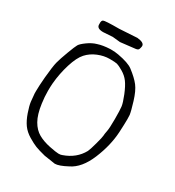

<svg xmlns="http://www.w3.org/2000/svg" viewBox="-197 -927 969 1064"><g transform="rotate(30 287.5 -395.5)"><path d="M254.4 -805.7 366.7 -812.5Q412.1 -808.1 412.1 -786.6Q412.1 -783.7 411.6 -781.2Q410.2 -772.9 407.2 -765.1Q403.8 -756.8 388.7 -754.9L294.4 -744.1L245.6 -749L186 -745.1Q145.5 -745.1 145.5 -770Q145.5 -773.4 145.5 -775.9Q144 -794.4 153.3 -800Q162.6 -805.7 254.4 -805.7ZM266.6 -683.6Q272.5 -683.6 278.3 -683.6Q296.9 -683.6 320.3 -679.7Q389.6 -667 417 -646.5Q461.9 -612.3 483.9 -583.5Q505.9 -554.7 522.9 -499Q540 -443.4 543 -420.9Q543.9 -412.1 543.9 -394.5Q543.9 -365.2 541 -310.5Q536.1 -222.7 497.6 -129.9Q459 -37.1 395.5 -6.8Q344.7 20.5 318.4 20.5L248 9.8Q205.1 -1 184.1 -9.3Q163.1 -17.6 131.3 -36.6Q99.6 -55.7 81.1 -81.5Q62.5 -107.4 48.8 -147Q35.2 -186.5 32.2 -210Q29.3 -232.4 27.3 -261.7Q27.3 -261.7 27.3 -277.3Q27.3 -307.6 32.2 -366.2Q39.1 -441.4 46.4 -469.2Q53.7 -497.1 72.3 -546.9Q90.8 -596.7 98.6 -609.9Q106.4 -623 134.3 -643.1Q162.1 -663.1 189.5 -670.9Q221.7 -681.6 266.6 -683.6ZM85.9 -360.4Q84 -335.9 84 -311.5Q84 -271.5 89.8 -231.4Q98.6 -167 120.1 -129.4Q141.6 -91.8 173.8 -73.7Q206.1 -55.7 249.5 -46.9Q293 -38.1 308.1 -38.1Q323.2 -38.1 331.1 -42Q407.2 -68.4 442.4 -132.8Q449.2 -146.5 461.9 -193.4Q474.6 -240.2 474.6 -250Q474.6 -259.8 479 -280.8Q483.4 -301.8 483.4 -359.9Q483.4 -418 480.5 -439.9Q477.5 -461.9 460 -505.4Q442.4 -548.8 424.8 -572.8Q407.2 -596.7 379.4 -612.8Q351.6 -628.9 339.8 -631.8Q328.1 -634.8 292 -634.8Q255.9 -634.8 218.8 -619.6Q181.6 -604.5 155.8 -576.2Q129.9 -547.9 110.8 -486.3Q91.8 -424.8 85.9 -360.4Z"/></g></svg>

Font: Drukaatie burti
Style: Light
Weight: 300
Version: Version 0.14